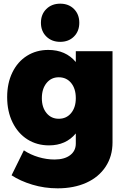

<svg xmlns="http://www.w3.org/2000/svg" viewBox="-20 -823 691 1046"><path d="M593 -544V-47Q593 28 555.5 85Q518 142 450.5 172.5Q383 203 294 203Q222 203 156 183Q90 163 43 132L110 -4Q146 20 190 33Q234 46 277 46Q331 46 362 22.5Q393 -1 393 -41V-96Q339 -31 247 -31Q181 -31 129.5 -63.5Q78 -96 48.5 -156Q19 -216 19 -294Q19 -370 47.5 -428.5Q76 -487 127 -519Q178 -551 243 -551Q338 -551 393 -485V-544ZM393 -288Q393 -340 367.5 -371Q342 -402 300 -402Q259 -402 233.5 -370.5Q208 -339 208 -288Q208 -238 233.5 -207Q259 -176 300 -176Q342 -176 367.5 -207Q393 -238 393 -288ZM412 -699Q412 -653 383 -624Q354 -595 308 -595Q262 -595 232.5 -624Q203 -653 203 -699Q203 -745 232.5 -774Q262 -803 308 -803Q354 -803 383 -774Q412 -745 412 -699Z"/></svg>

Font: #9Slide03 Montserrat ExtraBold
Style: Regular
Weight: 800
Designer: Julieta Ulanovsky
Foundry: Julieta Ulanovsky
Version: Version 6.001